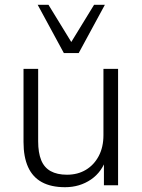

<svg xmlns="http://www.w3.org/2000/svg" viewBox="-20 -772 593 800"><path d="M251 8Q193 8 154.5 -13Q116 -34 97 -76Q78 -118 78 -180V-485H139V-183Q139 -136 151.5 -105Q164 -74 191 -59Q218 -44 259 -44Q304 -44 338 -64.5Q372 -85 391.5 -122Q411 -159 411 -209V-485H472V0H413V-117H425Q406 -56 359 -24Q312 8 251 8ZM246 -551 137 -752H182L277 -597L372 -752H417L308 -551Z"/></svg>

Font: Nunito Sans 12pt ExtraLight 12pt Light
Style: Regular
Weight: 300
Version: Version 3.101;gftools[0.9.27]